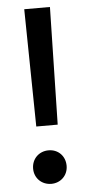

<svg xmlns="http://www.w3.org/2000/svg" viewBox="-52 -731 347 759"><g transform="rotate(-5 122.0 -351.5)"><path d="M81 -234H166L176 -700H74ZM54 -69C54 -31 83 -3 121 -3C158 -3 187 -31 187 -69C187 -108 159 -136 121 -136C83 -136 54 -108 54 -69Z"/></g></svg>

Font: Vanilla Cream DemiBold
Style: Regular
Weight: 600
Designer: Jeremy Tribby, Jinavaṁso
Foundry: Tribby Type
Version: Version 1.422;Glyphs 3.1.2 (3151)